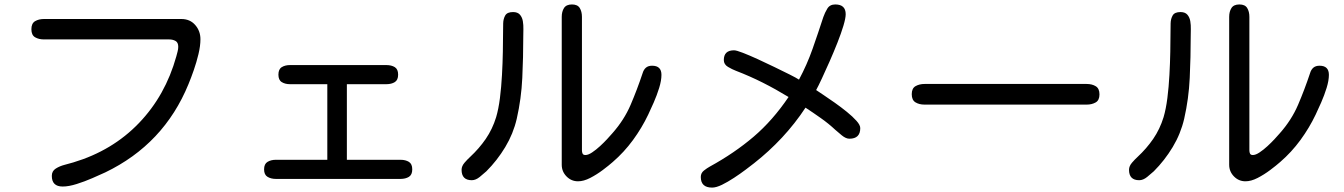

<svg xmlns="http://www.w3.org/2000/svg" viewBox="-20 -812 6040 863"><path d="M261.7 26.4Q212.9 26.4 212.9 -21.5Q212.9 -43 230.5 -54.2Q248 -65.4 271 -71.3Q293.9 -77.1 309.6 -82Q485.4 -134.8 604.5 -258.8Q723.6 -382.8 772.5 -558.6Q775.4 -569.3 778.3 -580.6Q781.2 -591.8 781.2 -601.6Q781.2 -621.1 769 -627.9Q756.8 -634.8 740.2 -634.8H177.7Q154.3 -634.8 137.7 -644.5Q121.1 -654.3 121.1 -680.7Q121.1 -707 137.7 -716.8Q154.3 -726.6 177.7 -726.6H794.9Q834 -726.6 857.4 -699.7Q880.9 -672.9 880.9 -635.7Q880.9 -605.5 872.1 -568.8Q863.3 -532.2 851.1 -497.1Q838.9 -461.9 827.1 -433.6Q716.8 -164.1 453.1 -37.1Q429.7 -26.4 395 -11.2Q360.4 3.9 324.7 15.1Q289.1 26.4 261.7 26.4Z M1219.7 -7.8Q1198.2 -7.8 1182.6 -17.1Q1167 -26.4 1167 -50.8Q1167 -75.2 1182.6 -84.5Q1198.2 -93.8 1219.7 -93.8H1451.2V-433.6H1283.2Q1261.7 -433.6 1246.6 -442.9Q1231.4 -452.1 1231.4 -476.6Q1231.4 -501 1246.6 -510.3Q1261.7 -519.5 1283.2 -519.5H1716.8Q1739.3 -519.5 1754.4 -510.3Q1769.5 -501 1769.5 -476.6Q1769.5 -452.1 1754.4 -442.9Q1739.3 -433.6 1716.8 -433.6H1539.1V-93.8H1780.3Q1802.7 -93.8 1817.9 -84.5Q1833 -75.2 1833 -50.8Q1833 -26.4 1817.9 -17.1Q1802.7 -7.8 1780.3 -7.8Z M2578.1 2.9Q2547.9 2.9 2526.4 -19Q2504.9 -41 2504.9 -71.3V-736.3Q2504.9 -759.8 2515.1 -775.9Q2525.4 -792 2550.8 -792Q2576.2 -792 2585.9 -775.9Q2595.7 -759.8 2595.7 -736.3V-135.7Q2595.7 -127.9 2598.6 -121.6Q2601.6 -115.2 2611.3 -115.2Q2624 -115.2 2641.6 -127Q2659.2 -138.7 2677.2 -155.3Q2695.3 -171.9 2710 -188Q2724.6 -204.1 2732.4 -212.9Q2785.2 -272.5 2814.5 -340.8Q2843.8 -409.2 2868.2 -482.4Q2873 -499 2883.3 -507.8Q2893.6 -516.6 2911.1 -516.6Q2953.1 -516.6 2953.1 -475.6Q2953.1 -450.2 2942.9 -417Q2932.6 -383.8 2918.5 -351.6Q2904.3 -319.3 2893.6 -296.9Q2865.2 -237.3 2825.2 -182.6Q2785.2 -127.9 2734.4 -84Q2716.8 -68.4 2689.5 -47.9Q2662.1 -27.3 2632.8 -12.2Q2603.5 2.9 2578.1 2.9ZM2100.6 -2Q2054.7 -2 2054.7 -48.8Q2054.7 -65.4 2068.4 -81.1Q2082 -96.7 2092.8 -106.4Q2133.8 -144.5 2163.6 -188Q2193.4 -231.4 2210 -285.2Q2220.7 -321.3 2227.1 -371.1Q2233.4 -420.9 2236.3 -475.1Q2239.3 -529.3 2240.2 -579.6Q2241.2 -629.9 2241.2 -668Q2241.2 -686.5 2241.7 -707Q2242.2 -727.5 2251 -742.7Q2259.8 -757.8 2286.1 -757.8Q2306.6 -757.8 2316.9 -746.1Q2327.1 -734.4 2330.1 -716.8Q2333 -699.2 2332.5 -680.7Q2332 -662.1 2332 -647.5Q2332 -555.7 2327.6 -461.9Q2323.2 -368.2 2302.7 -278.3Q2287.1 -210.9 2251 -150.9Q2214.8 -90.8 2166 -42Q2154.3 -31.2 2136.2 -16.6Q2118.2 -2 2100.6 -2Z M3180.7 31.2Q3129.9 31.2 3129.9 -16.6Q3129.9 -34.2 3144 -45.4Q3158.2 -56.6 3170.9 -63.5Q3281.2 -124 3367.2 -197.3Q3453.1 -270.5 3524.4 -376Q3466.8 -411.1 3408.7 -440.4Q3350.6 -469.7 3287.1 -494.1Q3271.5 -500 3252.4 -511.2Q3233.4 -522.5 3233.4 -542Q3233.4 -585.9 3279.3 -585.9Q3290 -585.9 3318.8 -574.7Q3347.7 -563.5 3385.3 -546.4Q3422.9 -529.3 3460.9 -510.7Q3499 -492.2 3529.3 -477.1Q3559.6 -461.9 3571.3 -454.1Q3607.4 -521.5 3632.3 -592.3Q3657.2 -663.1 3680.7 -735.4Q3687.5 -754.9 3698.7 -773.4Q3710 -792 3734.4 -792Q3781.2 -792 3781.2 -748Q3781.2 -730.5 3771 -696.3Q3760.7 -662.1 3744.1 -620.1Q3727.5 -578.1 3709 -536.1Q3690.4 -494.1 3674.3 -459.5Q3658.2 -424.8 3648.4 -407.2Q3658.2 -400.4 3681.2 -385.3Q3704.1 -370.1 3732.4 -350.1Q3760.7 -330.1 3786.6 -309.1Q3812.5 -288.1 3829.6 -269Q3846.7 -250 3846.7 -236.3Q3846.7 -188.5 3797.9 -188.5Q3782.2 -188.5 3763.7 -203.6Q3745.1 -218.8 3734.4 -228.5Q3704.1 -256.8 3669.4 -281.2Q3634.8 -305.7 3600.6 -328.1Q3553.7 -256.8 3495.1 -193.8Q3436.5 -130.9 3369.1 -78.1Q3355.5 -67.4 3331.5 -49.3Q3307.6 -31.2 3279.3 -12.7Q3251 5.9 3225.1 18.6Q3199.2 31.2 3180.7 31.2Z M4135.7 -341.8Q4111.3 -341.8 4094.7 -352.1Q4078.1 -362.3 4078.1 -388.7Q4078.1 -415 4095.2 -424.8Q4112.3 -434.6 4135.7 -434.6H4864.3Q4888.7 -434.6 4905.3 -424.3Q4921.9 -414.1 4921.9 -387.7Q4921.9 -361.3 4904.8 -351.6Q4887.7 -341.8 4864.3 -341.8Z M5578.1 2.9Q5547.9 2.9 5526.4 -19Q5504.9 -41 5504.9 -71.3V-736.3Q5504.9 -759.8 5515.1 -775.9Q5525.4 -792 5550.8 -792Q5576.2 -792 5585.9 -775.9Q5595.7 -759.8 5595.7 -736.3V-135.7Q5595.7 -127.9 5598.6 -121.6Q5601.6 -115.2 5611.3 -115.2Q5624 -115.2 5641.6 -127Q5659.2 -138.7 5677.2 -155.3Q5695.3 -171.9 5710 -188Q5724.6 -204.1 5732.4 -212.9Q5785.2 -272.5 5814.5 -340.8Q5843.8 -409.2 5868.2 -482.4Q5873 -499 5883.3 -507.8Q5893.6 -516.6 5911.1 -516.6Q5953.1 -516.6 5953.1 -475.6Q5953.1 -450.2 5942.9 -417Q5932.6 -383.8 5918.5 -351.6Q5904.3 -319.3 5893.6 -296.9Q5865.2 -237.3 5825.2 -182.6Q5785.2 -127.9 5734.4 -84Q5716.8 -68.4 5689.5 -47.9Q5662.1 -27.3 5632.8 -12.2Q5603.5 2.9 5578.1 2.9ZM5100.6 -2Q5054.7 -2 5054.7 -48.8Q5054.7 -65.4 5068.4 -81.1Q5082 -96.7 5092.8 -106.4Q5133.8 -144.5 5163.6 -188Q5193.4 -231.4 5210 -285.2Q5220.7 -321.3 5227.1 -371.1Q5233.4 -420.9 5236.3 -475.1Q5239.3 -529.3 5240.2 -579.6Q5241.2 -629.9 5241.2 -668Q5241.2 -686.5 5241.7 -707Q5242.2 -727.5 5251 -742.7Q5259.8 -757.8 5286.1 -757.8Q5306.6 -757.8 5316.9 -746.1Q5327.1 -734.4 5330.1 -716.8Q5333 -699.2 5332.5 -680.7Q5332 -662.1 5332 -647.5Q5332 -555.7 5327.6 -461.9Q5323.2 -368.2 5302.7 -278.3Q5287.1 -210.9 5251 -150.9Q5214.8 -90.8 5166 -42Q5154.3 -31.2 5136.2 -16.6Q5118.2 -2 5100.6 -2Z"/></svg>

Font: Kosugi Maru
Style: Regular
Weight: 400
Designer: MOTOYA
Version: Version 4.002